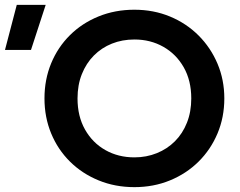

<svg xmlns="http://www.w3.org/2000/svg" viewBox="-138 -755 987 790"><path d="M415 15Q335.5 15 267.8 -12.8Q200 -40.5 150 -90Q100 -139.5 72.5 -206Q45 -272.5 45 -350Q45 -428 72.5 -494.5Q100 -561 150 -610.5Q200 -660 267.8 -687.5Q335.5 -715 415 -715Q494 -715 561.5 -687Q629 -659 679 -609Q729 -559 757 -492.8Q785 -426.5 785 -350Q785 -272.5 757 -206Q729 -139.5 679 -90Q629 -40.5 561.5 -12.8Q494 15 415 15ZM415 -107.5Q464.5 -107.5 507.2 -124.8Q550 -142 581.8 -173.8Q613.5 -205.5 631.2 -250.2Q649 -295 649 -350Q649 -423.5 618 -478Q587 -532.5 534 -562.5Q481 -592.5 415 -592.5Q365 -592.5 322.5 -575.5Q280 -558.5 248.2 -526.5Q216.5 -494.5 198.8 -450Q181 -405.5 181 -350Q181 -276.5 211.8 -222Q242.5 -167.5 295.5 -137.5Q348.5 -107.5 415 -107.5ZM-117.5 -549.5 -69 -735H50L-10.5 -549.5Z"/></svg>

Font: Geologica Medium
Style: Regular
Weight: 500
Designer: Sindre Bremnes, Frode Helland
Foundry: Monokrom Skriftforlag AS
Version: Version 1.010;gftools[0.9.28]